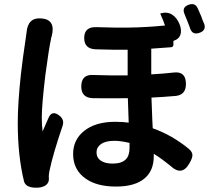

<svg xmlns="http://www.w3.org/2000/svg" viewBox="-20 -844 1020 919"><path d="M95 24Q65 -98 65 -256Q65 -349 80 -488Q89 -568 104 -666Q106 -680 107 -688Q113 -761 177 -756Q249 -751 227 -669Q225 -665 225 -662Q214 -612 197 -484Q180 -342 180 -281Q180 -242 184 -215Q189 -227 200 -252Q207 -269 211 -277Q228 -320 265 -290Q290 -270 279 -240Q234 -107 219 -36Q212 -8 214 9Q214 10 214 11Q215 30 200 42Q186 52 165 54Q104 58 95 24ZM535 49Q444 49 390 11Q330 -31 330 -107Q330 -174 381 -216Q436 -261 531 -261Q568 -261 596 -257L592 -374Q510 -373 424 -374Q369 -376 369 -430Q369 -490 429 -485Q521 -482 591 -483V-606Q530 -605 438 -608Q383 -610 383 -662Q383 -717 443 -714Q534 -711 597 -712Q679 -713 770 -722Q767 -728 763 -741Q752 -767 747 -779L749 -780Q779 -789 804 -774Q827 -759 840 -727Q850 -700 844 -679Q837 -657 812 -649L810 -648V-630Q810 -620 800 -618Q767 -615 704 -611V-488Q760 -491 813 -497Q870 -503 870 -442Q870 -391 823 -385Q754 -379 705 -377Q706 -340 709 -270Q710 -243 711 -230Q802 -198 882 -133Q902 -117 901 -100Q901 -87 886 -61Q850 1 796 -50Q753 -85 716 -108V-96Q716 -28 673 9Q627 49 535 49ZM519 -61Q562 -61 582 -81Q600 -99 600 -136V-160Q558 -170 527 -170Q487 -170 464 -155Q442 -139 442 -115Q442 -89 462.5 -75Q483 -61 519 -61ZM890 -708Q888 -714 883.5 -726Q879 -738 876.5 -744Q874 -750 869.5 -761Q865 -772 863 -777Q849 -810 885 -822Q914 -831 926 -805Q932 -792 944 -764Q946 -760 948 -752Q955 -736 958 -728Q967 -698 935 -687Q901 -675 890 -708Z"/></svg>

Font: GenSenRounded2 TW B
Style: Regular
Weight: 700
Version: Version 2.000;PS 2;hotconv 16.6.51;makeotf.lib2.5.65220 DEVE